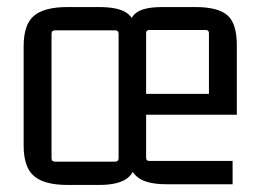

<svg xmlns="http://www.w3.org/2000/svg" viewBox="-20 -517 733 544"><path d="M306 -431H136Q126 -431 126 -421V-69Q126 -59 136 -59H306Q316 -59 316 -69V-421Q316 -431 306 -431ZM341 -75H370Q365 -30 340 -11.5Q315 7 261 7H171Q106 7 76.5 -18Q47 -43 47 -104V-386Q47 -448 76.5 -472.5Q106 -497 171 -497H261Q315 -497 339 -480.5Q363 -464 369 -420H340Q344 -464 365.5 -480.5Q387 -497 440 -497H534Q597 -497 624 -474Q651 -451 651 -389V-192H384V-251H572V-423Q572 -432 563 -432H403Q394 -432 394 -423V-70Q394 -61 403 -61H639V5H451Q398 5 372.5 -13Q347 -31 341 -75Z"/></svg>

Font: Gemunu Libre ExtraLight
Style: Regular
Weight: 400
Version: Version 1.100